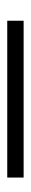

<svg xmlns="http://www.w3.org/2000/svg" viewBox="206 -987 86 538"><g transform="rotate(90 249.0 -718.0)"><path d="M38.1 -741.2H477.5V-695.3H38.1Z"/></g></svg>

Font: Post No Bills Colombo
Style: Regular
Weight: 400
Designer: Kosala Senevirathne, Siva Puranthara, Lasantha Premarathna, Tharique Azeez
Foundry: Mooniak
Version: Version 1.220 ; ttfautohint (v1.6)